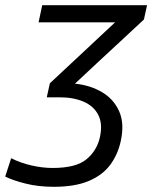

<svg xmlns="http://www.w3.org/2000/svg" viewBox="-89 -516 586 739"><path d="M118 203Q58.5 203 9 190.5Q-40.5 178 -69 163.5L-46 93Q-10.5 111 32 120.8Q74.5 130.5 113.5 130.5Q204 130.5 244.5 96.5Q285 62.5 296 10Q306.5 -40.5 289 -74.2Q271.5 -108 232.5 -124.8Q193.5 -141.5 140 -141.5H91L103 -195.5Q127.5 -218.5 152.2 -241.5Q177 -264.5 201 -287L354 -430H59.5L73.5 -496H477L465 -441Q419.5 -398.5 374.2 -356.5Q329 -314.5 283 -272L199.5 -194Q258 -188 303.2 -161.5Q348.5 -135 369.5 -88Q390.5 -41 376 26Q365 78 335.5 118Q306 158 252.8 180.5Q199.5 203 118 203Z"/></svg>

Font: Commissioner
Style: Italic
Weight: 400
Italic angle: -12°
Designer: Kostas Bartsokas
Foundry: Kostas Bartsokas
Version: Version 1.000; ttfautohint (v1.8.3)